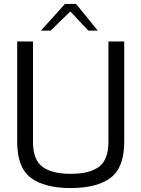

<svg xmlns="http://www.w3.org/2000/svg" viewBox="-20 -946 716 972"><path d="M67 -228V-736H147V-228Q147 -138 194.5 -102Q242 -66 338 -66Q434 -66 481.5 -102Q529 -138 529 -228V-736H609V-228Q609 -98 540 -46Q471 6 338 6Q205 6 136 -46Q67 -98 67 -228ZM309 -926H365L475 -791H427L336 -888L236 -791H187Z"/></svg>

Font: Exo
Style: Regular
Weight: 400
Designer: Natanael Gama
Foundry: Natanael Gama
Version: Version 1.500; ttfautohint (v1.6)